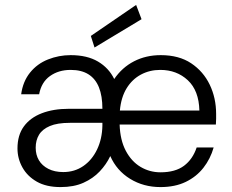

<svg xmlns="http://www.w3.org/2000/svg" viewBox="-20 -748 943 780"><path d="M226 12Q168 12 129.5 -10Q91 -32 71 -68Q51 -104 51 -145Q51 -199 77 -234.5Q103 -270 150 -288Q197 -306 259 -306H396Q396 -358 382 -393Q368 -428 339.5 -446Q311 -464 267 -464Q218 -464 183 -439Q148 -414 139 -365H66Q73 -417 102 -453Q131 -489 175 -506.5Q219 -524 267 -524Q334 -524 378 -498Q422 -472 444 -427Q476 -474 524.5 -499Q573 -524 633 -524Q707 -524 756.5 -491Q806 -458 832 -404Q858 -350 858 -285Q858 -276 858 -265.5Q858 -255 857 -242H466Q468 -179 491 -135.5Q514 -92 551 -70Q588 -48 632 -48Q692 -48 727.5 -74.5Q763 -101 779 -149H848Q835 -103 806.5 -66.5Q778 -30 734.5 -9Q691 12 632 12Q563 12 508.5 -21.5Q454 -55 428 -114Q412 -80 385 -51.5Q358 -23 319 -5.5Q280 12 226 12ZM237 -49Q283 -49 318.5 -73.5Q354 -98 374.5 -141Q395 -184 396 -238V-249H264Q213 -249 182.5 -236Q152 -223 138.5 -200.5Q125 -178 125 -148Q125 -119 138 -97Q151 -75 176.5 -62Q202 -49 237 -49ZM467 -299H790Q788 -380 743 -422Q698 -464 631 -464Q588 -464 552.5 -445Q517 -426 494.5 -389.5Q472 -353 467 -299ZM364 -555 349 -602 533 -728 555 -670Z"/></svg>

Font: DM Sans 12pt Light
Style: Regular
Weight: 300
Version: Version 4.004;gftools[0.9.30]